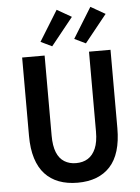

<svg xmlns="http://www.w3.org/2000/svg" viewBox="-60 -929 719 987"><g transform="rotate(-5 300.0 -435.5)"><path d="M301 12Q247 12 204.5 -4Q162 -20 132.5 -52Q103 -84 87.5 -133.5Q72 -183 72 -250V-654H188V-241Q188 -188 201.5 -154.5Q215 -121 241 -105Q267 -89 301 -89Q337 -89 362.5 -105Q388 -121 402.5 -154.5Q417 -188 417 -241V-654H528V-250Q528 -183 513 -133.5Q498 -84 468.5 -52Q439 -20 397 -4Q355 12 301 12ZM231 -698 173 -726 270 -883 345 -840ZM405 -698 347 -726 444 -883 519 -840Z"/></g></svg>

Font: Source Code Pro ExtraLight SemiBold
Style: Regular
Weight: 600
Monospace: yes
Version: Version 1.018;hotconv 1.0.116;makeotfexe 2.5.65601